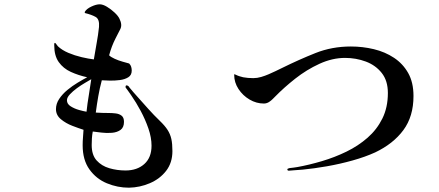

<svg xmlns="http://www.w3.org/2000/svg" viewBox="-20 -821 2040 892"><path d="M404 -453Q394 -447 375 -436Q356 -425 337 -411Q318 -397 304.5 -382.5Q291 -368 291 -355Q291 -338 308.5 -327Q326 -316 347.5 -310Q369 -304 382 -302Q386 -340 392.5 -378Q399 -416 404 -453ZM781 -119Q781 -65 752 -27.5Q723 10 676.5 30Q630 50 579 51Q526 51 476.5 30.5Q427 10 395.5 -34Q364 -78 364 -146Q364 -164 365.5 -182Q367 -200 368 -218Q346 -225 316 -236.5Q286 -248 263 -267Q240 -286 240 -314Q240 -339 255 -361.5Q270 -384 293 -403Q316 -422 341 -437Q366 -452 385 -462Q344 -471 309 -487Q274 -503 253 -532.5Q232 -562 232 -610Q232 -612 232 -615.5Q232 -619 233 -620Q235 -625 241 -616.5Q247 -608 249 -606Q268 -588 297.5 -575.5Q327 -563 359 -555.5Q391 -548 416 -545Q422 -583 429 -620.5Q436 -658 440 -696Q443 -732 424 -742.5Q405 -753 376 -760Q375 -760 374 -762Q373 -764 374 -766Q382 -780 404.5 -790.5Q427 -801 443 -801Q458 -801 477 -789.5Q496 -778 512.5 -762.5Q529 -747 535 -734Q549 -706 539 -686Q529 -666 517 -643Q498 -606 487 -564Q495 -556 512.5 -548Q530 -540 549.5 -534.5Q569 -529 580 -526Q587 -519 589.5 -510.5Q592 -502 592 -493Q592 -472 576 -462Q560 -452 536.5 -449Q513 -446 490 -446.5Q467 -447 453 -448Q443 -411 436.5 -373.5Q430 -336 425 -298Q441 -297 456.5 -296.5Q472 -296 487 -296Q502 -296 518 -294Q534 -292 545 -283.5Q556 -275 556 -255Q556 -229 540 -217.5Q524 -206 500 -204Q476 -202 451.5 -205Q427 -208 411 -210Q408 -194 407 -178.5Q406 -163 406 -147Q406 -101 429 -75.5Q452 -50 488 -39.5Q524 -29 563 -29Q617 -29 650.5 -59Q684 -89 684 -144Q684 -182 669.5 -224Q655 -266 633.5 -306Q612 -346 591 -376Q590 -378 583.5 -387Q577 -396 571 -404.5Q565 -413 564 -413Q562 -421 565.5 -423.5Q569 -426 575 -422Q577 -421 578.5 -419Q580 -417 581 -415Q590 -404 599.5 -393Q609 -382 619 -371Q644 -343 669.5 -314.5Q695 -286 722 -260Q746 -237 758.5 -217.5Q771 -198 776 -175.5Q781 -153 781 -119Z M1901 -375Q1901 -280 1854 -216.5Q1807 -153 1723 -113Q1677 -92 1618 -75.5Q1559 -59 1499 -48.5Q1439 -38 1387 -33Q1371 -32 1353.5 -30.5Q1336 -29 1322 -28Q1315 -28 1315 -34Q1315 -38 1325 -40Q1333 -41 1345.5 -42.5Q1358 -44 1362 -45Q1417 -55 1476 -72.5Q1535 -90 1589.5 -116.5Q1644 -143 1687.5 -181Q1731 -219 1756.5 -270.5Q1782 -322 1782 -389Q1782 -446 1753.5 -482Q1725 -518 1679.5 -535Q1634 -552 1583 -552Q1524 -552 1464 -524.5Q1404 -497 1351.5 -455.5Q1299 -414 1259 -373Q1253 -367 1247 -361Q1241 -355 1234 -350Q1221 -340 1206 -340Q1171 -340 1139.5 -358.5Q1108 -377 1088 -407.5Q1068 -438 1068 -473Q1068 -478 1073 -475Q1075 -473 1077 -473Q1085 -469 1093.5 -466.5Q1102 -464 1110 -462Q1121 -460 1132.5 -459Q1144 -458 1157 -458Q1175 -458 1193.5 -463.5Q1212 -469 1228 -476Q1244 -483 1260 -490.5Q1276 -498 1292 -506Q1369 -544 1445.5 -574.5Q1522 -605 1610 -605Q1665 -605 1717 -592.5Q1769 -580 1810.5 -552.5Q1852 -525 1876.5 -481.5Q1901 -438 1901 -375Z"/></svg>

Font: Kaisei Tokumin
Style: Regular
Weight: 400
Designer: Font-Kai, 金井和夫
Foundry: KAZUO KANAI
Version: Version 5.003